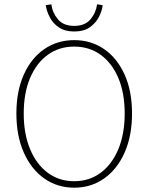

<svg xmlns="http://www.w3.org/2000/svg" viewBox="-20 -858 688 890"><path d="M324 12Q246 12 185.5 -30.5Q125 -73 90.5 -150.5Q56 -228 56 -332Q56 -436 90.5 -512.5Q125 -589 185.5 -630.5Q246 -672 324 -672Q402 -672 462.5 -630.5Q523 -589 557.5 -512.5Q592 -436 592 -332Q592 -228 557.5 -150.5Q523 -73 462.5 -30.5Q402 12 324 12ZM324 -18Q394 -18 446.5 -57Q499 -96 528.5 -166.5Q558 -237 558 -332Q558 -427 528.5 -496.5Q499 -566 446.5 -604Q394 -642 324 -642Q254 -642 201.5 -604Q149 -566 119.5 -496.5Q90 -427 90 -332Q90 -237 119.5 -166.5Q149 -96 201.5 -57Q254 -18 324 -18ZM324 -712Q281 -712 253 -731Q225 -750 210.5 -778.5Q196 -807 192 -834L218 -838Q223 -799 248.5 -768.5Q274 -738 324 -738Q374 -738 399.5 -768.5Q425 -799 430 -838L456 -834Q453 -807 438 -778.5Q423 -750 395.5 -731Q368 -712 324 -712Z"/></svg>

Font: Assistant ExtraLight ExtraLight
Style: Regular
Weight: 250
Version: Version 3.000